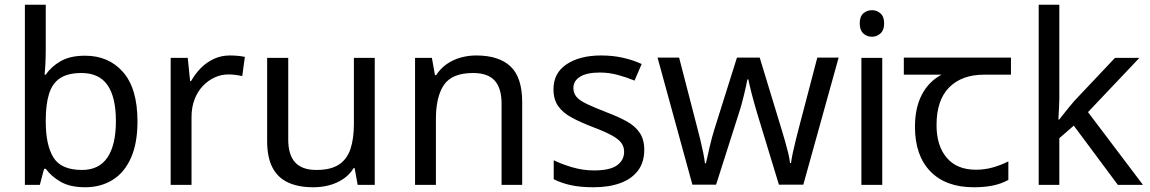

<svg xmlns="http://www.w3.org/2000/svg" viewBox="-20 -780 4851 810"><path d="M173 -575Q173 -541 171.5 -511.5Q170 -482 168 -465H173Q196 -499 236 -522Q276 -545 339 -545Q439 -545 499.5 -475.5Q560 -406 560 -268Q560 -176 532.5 -114Q505 -52 455 -21Q405 10 339 10Q276 10 236 -13Q196 -36 173 -68H166L148 0H85V-760H173ZM324 -472Q267 -472 234 -450.5Q201 -429 187 -384.5Q173 -340 173 -271V-267Q173 -168 205.5 -115.5Q238 -63 326 -63Q398 -63 433.5 -116Q469 -169 469 -269Q469 -370 433.5 -421Q398 -472 324 -472Z M950 -546Q965 -546 982.5 -544.5Q1000 -543 1013 -540L1002 -459Q989 -462 973.5 -464Q958 -466 944 -466Q913 -466 885 -453Q857 -440 835 -416.5Q813 -393 800.5 -360Q788 -327 788 -286V0H700V-536H772L782 -438H786Q803 -468 827 -492.5Q851 -517 882 -531.5Q913 -546 950 -546Z M1561 -536V0H1489L1476 -71H1472Q1455 -43 1428 -25Q1401 -7 1369 1.5Q1337 10 1302 10Q1238 10 1194.5 -10.5Q1151 -31 1129 -74Q1107 -117 1107 -185V-536H1196V-191Q1196 -127 1225 -95Q1254 -63 1315 -63Q1375 -63 1409.5 -85.5Q1444 -108 1458.5 -151.5Q1473 -195 1473 -257V-536Z M1989 -546Q2085 -546 2134 -499.5Q2183 -453 2183 -349V0H2096V-343Q2096 -408 2067 -440Q2038 -472 1976 -472Q1887 -472 1853 -422Q1819 -372 1819 -278V0H1731V-536H1802L1815 -463H1820Q1838 -491 1864.5 -509.5Q1891 -528 1923 -537Q1955 -546 1989 -546Z M2698 -148Q2698 -96 2672 -61Q2646 -26 2598 -8Q2550 10 2484 10Q2428 10 2387.5 1Q2347 -8 2316 -24V-104Q2348 -88 2393.5 -74.5Q2439 -61 2486 -61Q2553 -61 2583 -82.5Q2613 -104 2613 -140Q2613 -160 2602 -176Q2591 -192 2562.5 -208Q2534 -224 2481 -244Q2429 -264 2392 -284Q2355 -304 2335 -332Q2315 -360 2315 -404Q2315 -472 2370.5 -509Q2426 -546 2516 -546Q2565 -546 2607.5 -536.5Q2650 -527 2687 -510L2657 -440Q2623 -454 2586 -464Q2549 -474 2510 -474Q2456 -474 2427.5 -456.5Q2399 -439 2399 -409Q2399 -387 2412 -371.5Q2425 -356 2455.5 -341.5Q2486 -327 2537 -307Q2588 -288 2624 -268Q2660 -248 2679 -219.5Q2698 -191 2698 -148Z M3174 -303Q3168 -324 3162 -344.5Q3156 -365 3151.5 -383.5Q3147 -402 3143 -418Q3139 -434 3137 -445H3133Q3131 -434 3127.5 -418Q3124 -402 3119.5 -383Q3115 -364 3109.5 -343.5Q3104 -323 3097 -302L3001 -1H2901L2754 -537H2845L2919 -251Q2927 -222 2934 -192.5Q2941 -163 2946.5 -136.5Q2952 -110 2954 -91H2958Q2961 -103 2965 -121Q2969 -139 2973.5 -159Q2978 -179 2983.5 -199Q2989 -219 2994 -235L3089 -537H3185L3277 -235Q3284 -212 3291.5 -186Q3299 -160 3305 -135.5Q3311 -111 3313 -92H3317Q3319 -109 3324.5 -134.5Q3330 -160 3337.5 -190.5Q3345 -221 3353 -251L3428 -537H3518L3369 -1H3266Z M3702 -536V0H3614V-536ZM3659 -737Q3679 -737 3694.5 -723.5Q3710 -710 3710 -681Q3710 -653 3694.5 -639Q3679 -625 3659 -625Q3637 -625 3622 -639Q3607 -653 3607 -681Q3607 -710 3622 -723.5Q3637 -737 3659 -737Z M4088 10Q3970 10 3905 -57Q3840 -124 3840 -245Q3840 -325 3869 -380.5Q3898 -436 3952 -465H3793V-537H4245V-465H4132Q4038 -465 3984.5 -411.5Q3931 -358 3931 -252Q3931 -165 3974 -114.5Q4017 -64 4097 -64Q4134 -64 4168 -73.5Q4202 -83 4234 -99V-21Q4205 -5 4170 2.5Q4135 10 4088 10Z M4449 -363Q4449 -347 4447.5 -321Q4446 -295 4445 -276H4449Q4455 -284 4467 -299Q4479 -314 4491.5 -329.5Q4504 -345 4513 -355L4684 -536H4787L4570 -307L4802 0H4696L4510 -250L4449 -197V0H4362V-760H4449Z"/></svg>

Font: ukorean25
Style: Book
Weight: 400
Designer: Jelle Bosma - Monotype Design Team
Foundry: Monotype Imaging Inc.
Version: Version 2.003